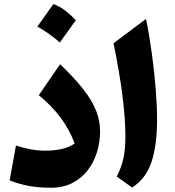

<svg xmlns="http://www.w3.org/2000/svg" viewBox="-20 -903 850 933"><path d="M466.3 -265.1Q466.3 -212.4 451.2 -163.3Q436 -114.3 406 -75.4Q376 -36.6 331.5 -13.7Q287.1 9.3 228.5 9.3Q168.5 9.3 121.6 0.7Q74.7 -7.8 26.9 -26.4L57.6 -195.8Q94.7 -183.6 129.6 -177.2Q164.6 -170.9 201.7 -170.9Q246.6 -170.9 284.4 -180.2Q322.3 -189.5 342.8 -206.5Q315.4 -277.8 272.2 -334.5Q229 -391.1 168.5 -440.4L272 -590.8Q342.8 -523.4 385.5 -468.3Q428.2 -413.1 447.3 -364.3Q466.3 -315.4 466.3 -265.1ZM239.3 -883.3Q269.5 -872.6 296.6 -851.8Q323.7 -831.1 348.6 -805.2Q329.6 -778.3 310.3 -751.2Q291 -724.1 270.5 -696.3Q246.6 -717.8 219.5 -737.3Q192.4 -756.8 161.6 -773.9Q181.6 -801.8 200.9 -829.1Q220.2 -856.4 239.3 -883.3Z M689.5 -811Q706.1 -730 718 -642.1Q730 -554.2 736.6 -471.2Q743.2 -388.2 743.2 -321.8Q743.2 -197.3 716.3 -116.2Q689.5 -35.2 622.1 8.3L547.4 -44.9Q568.4 -86.4 578.9 -129.9Q589.4 -173.3 589.4 -241.7Q589.4 -324.2 575 -438.5Q560.5 -552.7 531.7 -692.9Z"/></svg>

Font: Pinar DS2-Bold
Style: Regular
Weight: 700
Designer: Amin Abedi
Version: Version 2.000